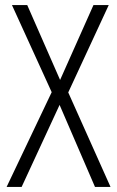

<svg xmlns="http://www.w3.org/2000/svg" viewBox="-20 -734 460 754"><path d="M414 0 248 -371 407 -714H347L216 -420L87 -714H27L183 -372L6 0H65L214 -322L353 0Z"/></svg>

Font: Noto Sans Armenian Condensed Light
Style: Regular
Weight: 300
Width: 3
Designer: Monotype Design Team
Foundry: Monotype Imaging Inc.
Version: Version 2.008